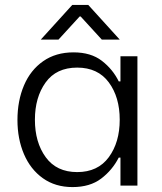

<svg xmlns="http://www.w3.org/2000/svg" viewBox="-20 -755 661 781"><path d="M51 -267Q51 -345 77.5 -407.5Q104 -470 155.5 -506Q207 -542 279 -542Q350 -542 394.5 -507.5Q439 -473 463 -424H470V-526H539V0H470V-114H463Q437 -63 391.5 -28.5Q346 6 275 6Q205 6 154.5 -30Q104 -66 77.5 -128Q51 -190 51 -267ZM122 -268Q122 -176 166 -115.5Q210 -55 294 -55Q378 -55 422.5 -115.5Q467 -176 467 -268Q467 -360 422.5 -420Q378 -480 294 -480Q209 -480 165.5 -419.5Q122 -359 122 -268ZM274 -735H339L467 -594H394L308 -688H304L218 -594H146Z"/></svg>

Font: Lopes Sans Light
Style: Regular
Weight: 300
Designer: Gabriel Lam, Diego Maldonado
Foundry: TypeRant, Foresti Design
Version: Version 4.000